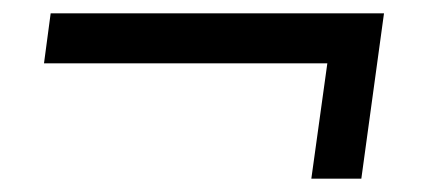

<svg xmlns="http://www.w3.org/2000/svg" viewBox="-20 -308 647 288"><path d="M447 -40 471 -213H46L56 -288H556L522 -40Z"/></svg>

Font: Plus Jakarta Sans
Style: Italic
Weight: 400
Italic angle: -8°
Designer: Gumpita Rahayu
Foundry: Tokotype
Version: Version 2.006